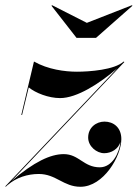

<svg xmlns="http://www.w3.org/2000/svg" viewBox="-69 -705 527 735"><path d="M263.5 -617.5 130.5 -685 128 -683 224 -560H298.5L438 -683L436 -685ZM-38.5 2H-38C-6.5 -25 36 -39 79.5 -39C145.5 -39 174 10 239 10C327.5 10 395.5 -107.5 395.5 -172.5C395.5 -217.5 365 -239.5 331 -239.5C299.5 -239.5 268.5 -217 268.5 -178.5C268.5 -144.5 301 -118.5 330 -118.5C357 -118.5 384 -134.5 392 -161.5C388 -119.5 360.5 -64.5 313 -64.5C251 -64.5 233.5 -115 175 -115C124 -115 61.5 -85.5 -25 -12L407 -467.5L404.5 -469.5C369 -437.5 273.5 -430.5 225.5 -430.5C179.5 -430.5 114.5 -439 61 -469.5L12.5 -265H15.5L41 -370.5C67 -349 117 -329.5 161 -329.5C225.5 -329.5 311.5 -384.5 380.5 -444L-49 8.5L-47 7L-48.5 8.5L-47 10C-44 7.5 -41.5 4.5 -38.5 2Z"/></svg>

Font: Bodoni* 72pt Medium
Style: Italic
Weight: 500
Italic angle: -13°
Version: Version 2.3